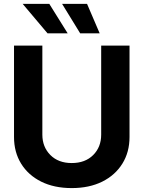

<svg xmlns="http://www.w3.org/2000/svg" viewBox="-20 -964 744 996"><path d="M352.1 11.7Q261.2 11.7 193.8 -21.7Q126.5 -55.2 89.6 -115Q52.7 -174.8 52.7 -253.4V-727.5H199.7V-265.6Q199.7 -201.7 241.2 -159.9Q282.7 -118.2 352.1 -118.2Q421.9 -118.2 463.4 -159.7Q504.9 -201.2 504.9 -265.6V-727.5H651.9V-253.4Q651.9 -174.8 614.7 -115Q577.6 -55.2 510.3 -21.7Q442.9 11.7 352.1 11.7ZM226.6 -791 97.7 -943.8H235.8L331.1 -791ZM396 -791 302.2 -943.8H431.6L497.1 -791Z"/></svg>

Font: Inter Display
Style: Bold
Weight: 700
Designer: Rasmus Andersson
Foundry: rsms
Version: Version 4.001;git-9221beed3